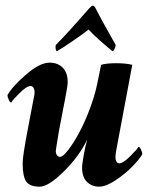

<svg xmlns="http://www.w3.org/2000/svg" viewBox="-20 -664 561 691"><path d="M313.5 -643.6Q319.3 -643.6 324.2 -633.8Q337.9 -606.9 354 -577.9Q370.1 -548.8 382.3 -527.3Q394.5 -505.9 396.5 -502Q392.6 -482.4 384.8 -479.5Q326.2 -527.8 298.8 -557.6Q275.9 -539.6 238 -513.9Q200.2 -488.3 184.6 -479.5Q181.6 -481 180.4 -487.8Q179.2 -494.6 180.7 -502Q223.6 -544.9 300.8 -633.8Q310.5 -643.6 313.5 -643.6ZM282.2 -110.4Q287.6 -139.6 293.9 -162.1Q266.1 -103 210.4 -47.6Q154.8 7.8 123 7.8Q86.9 7.8 74.2 -11Q61.5 -29.8 61.5 -76.2Q61.5 -102.5 80.1 -199.2Q98.1 -292 99.6 -301.8Q104.5 -321.3 104.5 -334Q104.5 -341.3 100.6 -347.9Q96.7 -354.5 89.8 -354.5Q76.2 -354.5 50.5 -329.1Q24.9 -303.7 20.5 -294.9Q16.1 -294.9 11.5 -305.2Q6.8 -315.4 6.8 -321.3Q22.9 -351.6 73 -395Q123 -438.5 158.2 -438.5Q188 -438.5 205.8 -420.4Q223.6 -402.3 223.6 -369.1Q223.6 -354.5 214.8 -310.5L192.4 -194.3Q180.7 -124 180.7 -120.1Q180.7 -111.8 184.8 -105.7Q189 -99.6 196.3 -99.6Q206.5 -99.6 225.6 -124.3Q244.6 -148.9 264.6 -186Q284.7 -223.1 303 -271.7Q321.3 -320.3 330.1 -363.3L343.8 -430.7Q363.3 -436.5 398.4 -436.5Q432.6 -436.5 456.1 -430.7L399.4 -128.9Q395.5 -109.4 395.5 -96.7Q395.5 -88.9 398.9 -82.5Q402.3 -76.2 409.2 -76.2Q422.9 -76.2 448.5 -101.6Q474.1 -127 478.5 -135.7Q482.9 -135.7 487.5 -125.5Q492.2 -115.2 492.2 -109.4Q482.9 -92.3 457 -65.4Q431.2 -38.6 396.2 -15.4Q361.3 7.8 336.9 7.8Q310.5 7.8 293 -9.3Q275.4 -26.4 275.4 -61.5Q275.4 -72.8 282.2 -110.4Z"/></svg>

Font: Crimson
Style: BoldItalic
Weight: 700
Italic angle: -11°
Version: Version 0.8